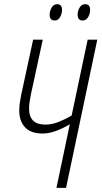

<svg xmlns="http://www.w3.org/2000/svg" viewBox="-20 -905 489 925"><path d="M252 0 316.4 -306.6Q287.6 -288.6 252.4 -275.1Q217.3 -261.7 185.1 -261.7Q128.9 -261.7 100.8 -291.5Q72.8 -321.3 72.8 -372.1Q72.8 -390.1 75.4 -409.4Q78.1 -428.7 82.5 -449.7L139.6 -713.9H186L129.4 -452.6Q125 -429.7 122.6 -414.1Q120.1 -398.4 120.1 -381.8Q120.1 -304.7 197.8 -304.7Q230.5 -304.7 263.4 -317.9Q296.4 -331.1 325.2 -348.6L402.3 -713.9H448.7L298.3 0ZM378.4 -806.2Q354 -806.2 354 -834Q354 -852.1 363.5 -868.4Q373 -884.8 390.6 -884.8Q414.1 -884.8 414.1 -857.4Q414.1 -838.9 404.5 -822.5Q395 -806.2 378.4 -806.2ZM243.7 -806.2Q219.2 -806.2 219.2 -834Q219.2 -852.1 228.8 -868.4Q238.3 -884.8 255.4 -884.8Q278.8 -884.8 278.8 -857.4Q278.8 -838.9 269.3 -822.5Q259.8 -806.2 243.7 -806.2Z"/></svg>

Font: Open Sans Condensed Light
Style: Italic
Weight: 300
Width: 3
Italic angle: -12°
Designer: Monotype Design Team
Foundry: Monotype Imaging Inc.
Version: Version 3.000; ttfautohint (v1.8.4)